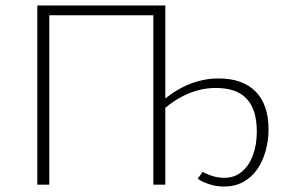

<svg xmlns="http://www.w3.org/2000/svg" viewBox="-20 -678 1051 705"><path d="M803 7Q773 7 745.5 -2.5Q718 -12 706 -22L724 -47Q742 -37 762.5 -31Q783 -25 803 -25Q841 -25 867.5 -47Q894 -69 908.5 -107.5Q923 -146 923 -195Q923 -275 886 -315Q849 -355 773 -355Q721 -355 672 -334.5Q623 -314 576 -273L563 -296Q598 -328 633.5 -348.5Q669 -369 706 -379.5Q743 -390 782 -390Q871 -390 918.5 -342Q966 -294 966 -203Q966 -161 955 -122.5Q944 -84 923.5 -55Q903 -26 872.5 -9.5Q842 7 803 7ZM117 0V-658H161V0ZM543 0V-658H587V0ZM133 -622V-658H572V-622Z"/></svg>

Font: Ysabeau Infant ExtraLight
Style: Regular
Weight: 250
Designer: Christian Thalmann (Catharsis Fonts)
Version: Version 2.001;gftools[0.9.30]; featfreeze: ss01,ss02,lnum